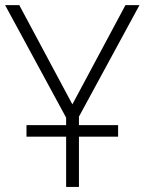

<svg xmlns="http://www.w3.org/2000/svg" viewBox="-20 -734 568 754"><path d="M239.7 0V-197.3H84V-242.7H239.7V-272L0 -713.9H55.7L264.2 -324.2L472.7 -713.9H527.8L290 -275.9V-242.7H443.8V-197.3H290V0Z"/></svg>

Font: Open Sans Light
Style: Regular
Weight: 300
Designer: Monotype Design Team
Foundry: Monotype Imaging Inc.
Version: Version 3.000; ttfautohint (v1.8.4)